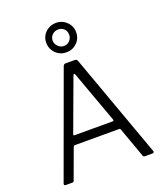

<svg xmlns="http://www.w3.org/2000/svg" viewBox="-177 -1128 1070 1245"><g transform="rotate(-20 358.0 -505.0)"><path d="M57 0Q52 0 49.5 -4Q47 -8 49 -14L310 -729Q313 -736 317 -739Q321 -742 328 -742H388Q405 -742 409 -729L667 -14Q670 -9 667 -4.5Q664 0 658 0H607Q595 0 592 -9L518 -215Q517 -219 515 -221Q513 -223 507 -223H203Q195 -223 192 -215L116 -8Q115 -4 112 -2Q109 0 103 0H57ZM485 -284Q496 -284 492 -295L363 -650Q359 -659 355.5 -659Q352 -659 348 -649L217 -294Q213 -284 222 -284ZM461 -909Q461 -865 431 -836Q401 -807 358 -807Q315 -807 285 -837Q255 -867 255 -911Q255 -939 269 -961.5Q283 -984 306.5 -997Q330 -1010 358 -1010Q387 -1010 410 -996.5Q433 -983 447 -960.5Q461 -938 461 -909ZM413 -908Q413 -934 397 -949.5Q381 -965 357 -965Q334 -965 316.5 -949.5Q299 -934 299 -908Q299 -886 316.5 -868.5Q334 -851 357 -851Q381 -851 397 -868.5Q413 -886 413 -908Z"/></g></svg>

Font: Libre Franklin Light
Style: Regular
Weight: 300
Designer: Pablo Impallari, Rodrigo Fuenzalida, Nhung Nguyen
Foundry: Impallari Type
Version: Version 3.000